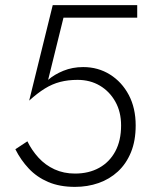

<svg xmlns="http://www.w3.org/2000/svg" viewBox="-20 -720 601 750"><path d="M510 -230Q510 -298 483 -349Q456 -400 409.5 -429Q363 -458 305 -458Q263 -458 227.5 -443.5Q192 -429 168 -408L228 -651H516V-700H186L94 -327Q126 -356 155 -374Q184 -392 215 -400Q246 -408 283 -408Q332 -408 370 -385.5Q408 -363 430.5 -323Q453 -283 453 -230Q453 -171 430.5 -129Q408 -87 367.5 -64.5Q327 -42 273 -42Q229 -42 193 -58.5Q157 -75 130.5 -104Q104 -133 87 -168L40 -137Q61 -95 92.5 -61.5Q124 -28 168.5 -9Q213 10 273 10Q322 10 365 -5Q408 -20 440.5 -50Q473 -80 491.5 -125Q510 -170 510 -230Z"/></svg>

Font: Jost Light
Style: Regular
Weight: 300
Version: Version 3.710